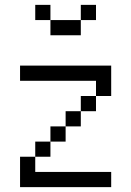

<svg xmlns="http://www.w3.org/2000/svg" viewBox="-20 -770 540 790"><path d="M437.5 0V-62.5H125V-125H62.5Q62.5 -125 62.5 0ZM375 -687.5V-750H312.5V-687.5H187.5V-625H312.5V-687.5ZM125 -125H187.5V-187.5H125ZM187.5 -187.5H250V-250H187.5ZM250 -250H312.5V-312.5H250ZM312.5 -312.5H375V-375H312.5ZM375 -375H437.5Q437.5 -375 437.5 -500H62.5V-437.5H375ZM187.5 -687.5V-750H125V-687.5Z"/></svg>

Font: BFUnifontExMono
Style: Regular
Weight: 500
Version: Version 15.0.06